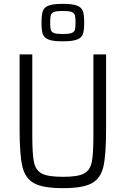

<svg xmlns="http://www.w3.org/2000/svg" viewBox="-20 -971 654 999"><path d="M82 -298V-688H148V-265Q148 -168 157 -126Q166 -84 198.5 -67.5Q231 -51 308 -51Q384 -51 416 -67.5Q448 -84 457 -125.5Q466 -167 466 -265V-688H532V-298Q532 -165 518 -104Q504 -43 457.5 -17.5Q411 8 308 8Q204 8 157.5 -17.5Q111 -43 96.5 -104Q82 -165 82 -298ZM196 -853Q196 -893 202.5 -912.5Q209 -932 232 -941.5Q255 -951 306 -951Q358 -951 381.5 -941.5Q405 -932 411.5 -912.5Q418 -893 418 -853Q418 -813 411.5 -794Q405 -775 381.5 -765.5Q358 -756 306 -756Q255 -756 232 -765.5Q209 -775 202.5 -794Q196 -813 196 -853ZM373 -853Q373 -880 369.5 -892Q366 -904 352 -909Q338 -914 306 -914Q275 -914 261.5 -909Q248 -904 244.5 -892Q241 -880 241 -853Q241 -827 244.5 -815.5Q248 -804 261.5 -799Q275 -794 306 -794Q338 -794 352 -799Q366 -804 369.5 -815.5Q373 -827 373 -853Z"/></svg>

Font: Saira Semi Condensed Light
Style: Regular
Weight: 300
Width: 4
Designer: Hector Gatti with collaboration of the Omnibus-Type team
Foundry: Omnibus-Type
Version: Version 1.001; ttfautohint (v1.8)